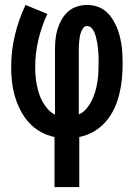

<svg xmlns="http://www.w3.org/2000/svg" viewBox="-20 -550 540 775"><path d="M200 205V3Q170 -3 143.5 -18Q117 -33 97 -55Q77 -77 63 -104Q49 -131 40.5 -160Q32 -189 28.5 -219Q25 -249 25 -279Q25 -344 40 -407.5Q55 -471 83 -530L171 -494Q148 -444 135 -389.5Q122 -335 122 -280Q122 -261 123.5 -243Q125 -225 128.5 -207.5Q132 -190 137.5 -172.5Q143 -155 152 -139Q161 -123 173 -109.5Q185 -96 202 -87V-350Q202 -371 204 -391.5Q206 -412 212 -432Q218 -452 228.5 -470.5Q239 -489 254.5 -503Q270 -517 290.5 -523.5Q311 -530 331 -530Q351 -530 369.5 -524.5Q388 -519 403.5 -507Q419 -495 430 -479Q441 -463 449 -445.5Q457 -428 462 -409Q467 -390 470 -371Q473 -352 474 -332.5Q475 -313 475 -294Q475 -263 472 -231.5Q469 -200 461.5 -169.5Q454 -139 440.5 -110.5Q427 -82 406.5 -58.5Q386 -35 358.5 -19Q331 -3 300 3V205ZM298 -88Q316 -96 329 -111.5Q342 -127 350.5 -144.5Q359 -162 364.5 -180.5Q370 -199 373 -218.5Q376 -238 377 -257.5Q378 -277 378 -296Q378 -307 378 -317Q378 -327 377 -337.5Q376 -348 375 -358.5Q374 -369 372 -379Q370 -389 367.5 -399.5Q365 -410 361 -419.5Q357 -429 349.5 -437Q342 -445 331 -445Q322 -445 316.5 -437.5Q311 -430 307.5 -421.5Q304 -413 302.5 -404Q301 -395 300 -386Q299 -377 298.5 -368Q298 -359 298 -350Z"/></svg>

Font: Iosevka Slab Semibold
Style: Regular
Weight: 600
Monospace: yes
Designer: Belleve Invis
Foundry: Belleve Invis
Version: Version 11.1.1; ttfautohint (v1.8.3)